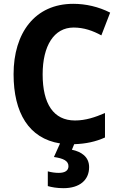

<svg xmlns="http://www.w3.org/2000/svg" viewBox="-20 -744 624 1004"><path d="M446 130C446 75 404 49 356 39L368 10C429 8 480 -3 529 -25V-153C478 -131 428 -114 372 -114C260 -114 203 -201 203 -355C203 -504 262 -600 365 -600C419 -600 466 -583 510 -559L556 -678C495 -709 428 -724 363 -724C162 -724 51 -571 51 -356C51 -154 131 -20 294 6L262 77C311 84 338 97 338 125C338 148 320 160 287 160C268 160 248 157 230 152V229C250 235 278 240 312 240C396 240 446 198 446 130Z"/></svg>

Font: Noto Sans Georgian SemiCondensed Bold
Style: Regular
Weight: 700
Width: 4
Designer: Monotype Design Team, Akaki Razmadze
Foundry: Google LLC
Version: Version 2.005